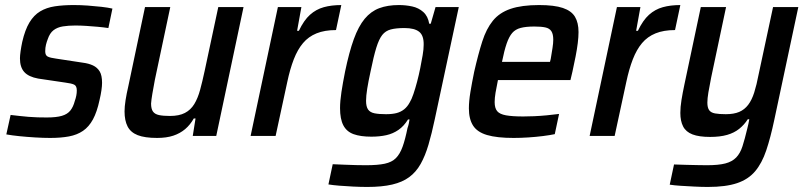

<svg xmlns="http://www.w3.org/2000/svg" viewBox="-20 -538 3196 760"><path d="M179 8Q151 8 118.5 6Q86 4 56.5 1Q27 -2 5 -6L22 -83Q39 -81 57 -79Q75 -77 93 -75.5Q111 -74 129 -73.5Q147 -73 165 -73Q203 -73 225 -79.5Q247 -86 258.5 -100.5Q270 -115 276 -138Q280 -149 282 -159.5Q284 -170 284 -180Q284 -198 273.5 -203Q263 -208 239 -211L131 -227Q93 -234 76 -253Q59 -272 59 -307Q59 -318 61.5 -335.5Q64 -353 68 -372Q79 -420 96.5 -449Q114 -478 139 -493Q164 -508 197 -513Q230 -518 272 -518Q299 -518 327 -516Q355 -514 381.5 -511Q408 -508 425 -504L409 -427Q389 -430 366.5 -432Q344 -434 321.5 -435.5Q299 -437 278 -437Q251 -437 229 -433.5Q207 -430 192 -418.5Q177 -407 169 -383Q165 -373 162 -361Q159 -349 159 -335Q159 -319 169 -314Q179 -309 202 -306L307 -290Q331 -287 348 -279Q365 -271 374.5 -255.5Q384 -240 384 -210Q384 -198 381.5 -180.5Q379 -163 374 -142Q364 -95 348 -65.5Q332 -36 308.5 -20Q285 -4 253 2Q221 8 179 8Z M602 8Q553 8 525 -3Q497 -14 485 -37.5Q473 -61 473 -97Q473 -116 477 -141.5Q481 -167 488 -197L554 -510H654L593 -222Q587 -190 583 -166.5Q579 -143 578 -128Q578 -107 585.5 -96.5Q593 -86 609.5 -82.5Q626 -79 653 -79Q689 -79 712 -91Q735 -103 749 -126Q763 -149 772 -182Q781 -215 790 -257L844 -510H944L836 0H743L754 -69H747Q733 -44 713 -27Q693 -10 666 -1Q639 8 602 8Z M972 0 1080 -510H1173L1156 -416H1163Q1183 -458 1207 -479.5Q1231 -501 1261.5 -509.5Q1292 -518 1331 -518L1310 -419Q1265 -419 1233 -406Q1201 -393 1179.5 -367.5Q1158 -342 1143 -303.5Q1128 -265 1117 -213L1071 0Z M1434 202Q1407 202 1377.5 200.5Q1348 199 1323 197Q1298 195 1280 192L1297 112Q1321 113 1344.5 114Q1368 115 1389.5 115.5Q1411 116 1429 116Q1475 116 1503 110Q1531 104 1547 88Q1563 72 1573.5 43Q1584 14 1593 -31Q1596 -39 1598 -48Q1600 -57 1601 -65H1595Q1579 -39 1557.5 -24Q1536 -9 1509.5 -3Q1483 3 1450 3Q1407 3 1379.5 -7Q1352 -17 1339 -42Q1326 -67 1326 -110Q1326 -137 1331.5 -173.5Q1337 -210 1346 -255Q1362 -332 1380.5 -383Q1399 -434 1423.5 -463.5Q1448 -493 1481 -505.5Q1514 -518 1559 -518Q1586 -518 1611.5 -512.5Q1637 -507 1655.5 -490.5Q1674 -474 1679 -444H1685L1704 -510H1796L1701 -66Q1689 -9 1676 35Q1663 79 1645 111Q1627 143 1600 163Q1573 183 1532.5 192.5Q1492 202 1434 202ZM1508 -86Q1533 -86 1550 -90.5Q1567 -95 1580 -105.5Q1593 -116 1602 -133Q1609 -144 1616.5 -166Q1624 -188 1631 -214.5Q1638 -241 1643.5 -268.5Q1649 -296 1653 -319.5Q1657 -343 1657 -360Q1658 -397 1639.5 -412Q1621 -427 1581 -427Q1548 -427 1527 -421.5Q1506 -416 1493 -399.5Q1480 -383 1469.5 -349Q1459 -315 1447 -256Q1438 -215 1433.5 -186.5Q1429 -158 1429 -139Q1429 -116 1437 -104.5Q1445 -93 1462.5 -89.5Q1480 -86 1508 -86Z M2013 8Q1947 8 1908 -3.5Q1869 -15 1852.5 -41Q1836 -67 1836 -109Q1836 -137 1842 -173.5Q1848 -210 1857 -254Q1873 -324 1889 -374Q1905 -424 1931 -456Q1957 -488 2001 -503Q2045 -518 2114 -518Q2174 -518 2208 -506.5Q2242 -495 2256 -471.5Q2270 -448 2270 -411Q2270 -392 2267 -367.5Q2264 -343 2258.5 -315Q2253 -287 2246 -255L2238 -221H1951Q1945 -192 1941.5 -171Q1938 -150 1938 -134Q1938 -110 1948 -98Q1958 -86 1983 -81.5Q2008 -77 2051 -77Q2070 -77 2094 -78Q2118 -79 2144 -81.5Q2170 -84 2193 -87L2176 -7Q2157 -3 2129.5 0.5Q2102 4 2071.5 6Q2041 8 2013 8ZM1967 -293H2157L2160 -305Q2164 -329 2167 -348Q2170 -367 2170 -381Q2170 -403 2162.5 -414.5Q2155 -426 2138.5 -429.5Q2122 -433 2095 -433Q2062 -433 2041 -427.5Q2020 -422 2007.5 -407.5Q1995 -393 1985.5 -365.5Q1976 -338 1967 -293Z M2314 0 2422 -510H2515L2498 -416H2505Q2525 -458 2549 -479.5Q2573 -501 2603.5 -509.5Q2634 -518 2673 -518L2652 -419Q2607 -419 2575 -406Q2543 -393 2521.5 -367.5Q2500 -342 2485 -303.5Q2470 -265 2459 -213L2413 0Z M2782 202Q2757 202 2728.5 200.5Q2700 199 2675 197.5Q2650 196 2631 193L2648 113Q2673 114 2696 114.5Q2719 115 2740 115.5Q2761 116 2778 116Q2824 116 2851 109Q2878 102 2894 85.5Q2910 69 2919 41Q2928 13 2938 -29Q2940 -38 2942.5 -48Q2945 -58 2946 -66H2940Q2926 -44 2906 -28Q2886 -12 2858 -4Q2830 4 2791 4Q2747 4 2721 -6Q2695 -16 2684 -37.5Q2673 -59 2673 -91Q2673 -114 2677.5 -142Q2682 -170 2689 -203L2754 -510H2854L2795 -231Q2788 -196 2784 -172Q2780 -148 2780 -132Q2780 -112 2787 -102Q2794 -92 2810.5 -89Q2827 -86 2853 -86Q2885 -86 2906 -95Q2927 -104 2941.5 -123Q2956 -142 2965.5 -172Q2975 -202 2983 -244L3040 -510H3140L3045 -64Q3030 7 3013 57.5Q2996 108 2969 140Q2942 172 2897.5 187Q2853 202 2782 202Z"/></svg>

Font: Saira SemiCondensed Medium
Style: Italic
Weight: 500
Width: 4
Italic angle: -12°
Designer: Hector Gatti with collaboration of the Omnibus-Type team
Foundry: Omnibus-Type
Version: Version 1.101